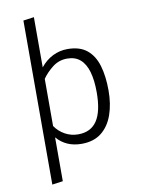

<svg xmlns="http://www.w3.org/2000/svg" viewBox="-102 -814 803 1091"><g transform="rotate(-10 300.0 -268.5)"><path d="M171.5 -746V-456.5Q202 -494.5 242 -514.5Q282 -534.5 327.5 -534.5Q398 -534.5 439.5 -500.5Q481 -466.5 499 -405.2Q517 -344 517 -262.5Q517 -183.5 495.2 -122Q473.5 -60.5 428.8 -25.2Q384 10 314.5 10Q225 10 171.5 -52.5V200.5L109.5 209V-737.5ZM316.5 -481.5Q268 -481.5 231 -452.2Q194 -423 171.5 -390V-118Q193.5 -85.5 228.5 -66Q263.5 -46.5 304.5 -46.5Q377.5 -46.5 413.2 -100Q449 -153.5 449 -263.5Q449 -333.5 435 -382Q421 -430.5 391.8 -456Q362.5 -481.5 316.5 -481.5Z"/></g></svg>

Font: Fira Code Light Light
Style: Regular
Weight: 300
Monospace: yes
Version: Version 5.002